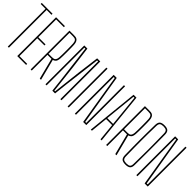

<svg xmlns="http://www.w3.org/2000/svg" viewBox="112 -1566 2435 2435"><g transform="rotate(45 1330.0 -348.0)"><path d="M95 0V-677H8V-696H202V-677H115V0Z M265 0V-696H424V-677H285V-358H414V-339H285V-19H424V0Z M505 0V-696H587Q599 -696 612.8 -694.5Q626.5 -693 639.2 -685.8Q652 -678.5 661.2 -661.2Q670.5 -644 673 -613Q674 -599 674.8 -566Q675.5 -533 675.5 -493.2Q675.5 -453.5 675 -418.2Q674.5 -383 673 -364Q669.5 -321.5 653.5 -304.8Q637.5 -288 618 -284L691 0H669L597 -282H525V0ZM525 -301H586Q600 -301 614.2 -303.5Q628.5 -306 639.2 -319.2Q650 -332.5 653 -364Q654.5 -382 655 -417.2Q655.5 -452.5 655.5 -492.2Q655.5 -532 654.8 -565.5Q654 -599 653 -613Q650.5 -645 640.2 -658.2Q630 -671.5 615.8 -674.2Q601.5 -677 587 -677H525Z M771 0V-696H827L865 -400L908 -23H921L964 -400L1002 -696H1058V0H1038V-197V-677H1020L961 -197L939 -4H890L868 -197L809 -677H791V-197V0Z M1168 0V-696H1188V0Z M1298 0V-696H1353L1389 -477L1465 -19H1483V-477V-696H1503V0H1447L1404 -261L1336 -677H1318V-257V0Z M1584 0 1655 -696H1707L1778 0H1758L1735 -232H1627L1604 0ZM1629 -251H1733L1718 -402L1690 -677H1672L1644 -401Z M1859 0V-696H1941Q1953 -696 1966.8 -694.5Q1980.5 -693 1993.2 -685.8Q2006 -678.5 2015.2 -661.2Q2024.5 -644 2027 -613Q2028 -599 2028.8 -566Q2029.5 -533 2029.5 -493.2Q2029.5 -453.5 2029 -418.2Q2028.5 -383 2027 -364Q2023.5 -321.5 2007.5 -304.8Q1991.5 -288 1972 -284L2045 0H2023L1951 -282H1879V0ZM1879 -301H1940Q1954 -301 1968.2 -303.5Q1982.5 -306 1993.2 -319.2Q2004 -332.5 2007 -364Q2008.5 -382 2009 -417.2Q2009.5 -452.5 2009.5 -492.2Q2009.5 -532 2008.8 -565.5Q2008 -599 2007 -613Q2004.5 -645 1994.2 -658.2Q1984 -671.5 1969.8 -674.2Q1955.5 -677 1941 -677H1879Z M2207 4Q2159 4 2139.5 -14.8Q2120 -33.5 2119 -76Q2117.5 -162.5 2116.8 -227.8Q2116 -293 2116 -351Q2116 -409 2116.8 -473Q2117.5 -537 2119 -620Q2120 -663 2140 -681.5Q2160 -700 2207 -700Q2254.5 -700 2274.5 -681.5Q2294.5 -663 2295 -620Q2295.5 -553.5 2296 -500Q2296.5 -446.5 2296.5 -398.8Q2296.5 -351 2296.5 -303Q2296.5 -255 2296 -200Q2295.5 -145 2295 -76Q2295 -33.5 2275 -14.8Q2255 4 2207 4ZM2207 -15Q2244 -15 2259.2 -27.8Q2274.5 -40.5 2275 -75Q2276.5 -161.5 2277.2 -227Q2278 -292.5 2278 -350.8Q2278 -409 2277.2 -473Q2276.5 -537 2275 -620Q2274.5 -655.5 2259.2 -668.2Q2244 -681 2207 -681Q2170.5 -681 2155.2 -668.2Q2140 -655.5 2139 -620Q2137 -537 2136.2 -473Q2135.5 -409 2135.5 -350.8Q2135.5 -292.5 2136.5 -227Q2137.5 -161.5 2139 -75Q2140 -40.5 2155.2 -27.8Q2170.5 -15 2207 -15Z M2400.5 0V-696H2455.5L2491.5 -477L2567.5 -19H2585.5V-477V-696H2605.5V0H2549.5L2506.5 -261L2438.5 -677H2420.5V-257V0Z"/></g></svg>

Font: Big Shoulders Display SC Thin
Style: Regular
Weight: 100
Designer: Patric King
Foundry: XO Type Co
Version: Version 2.002